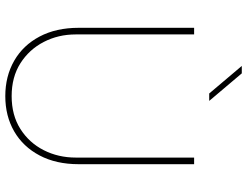

<svg xmlns="http://www.w3.org/2000/svg" viewBox="-124 -796 933 725"><g transform="rotate(90 342.5 -433.5)"><path d="M343 13Q268 13 209.5 -20.5Q151 -54 118 -116.5Q85 -179 85 -264V-700H110V-253Q110 -187 138.5 -132Q167 -77 219 -44Q271 -11 343 -11Q415 -11 467 -44Q519 -77 547 -132Q575 -187 575 -253V-700H600V-264Q600 -179 567 -116.5Q534 -54 476 -20.5Q418 13 343 13ZM333 -757 229 -880H257L361 -757Z"/></g></svg>

Font: MuseoModerno Thin Thin
Style: Regular
Weight: 250
Version: Version 1.003